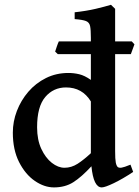

<svg xmlns="http://www.w3.org/2000/svg" viewBox="-20 -777 588 811"><path d="M208 14.6Q167 14.6 127 -12.9Q86.9 -40.5 60.5 -92.5Q34.2 -144.5 34.2 -216.8Q34.2 -263.7 51.3 -308.3Q68.4 -353 99.6 -389.4Q130.9 -425.8 174.1 -447.3Q217.3 -468.8 269 -468.8Q292 -468.8 314.7 -463.4Q337.4 -458 363.8 -439.5V-548.3H224.1L212.9 -559.1Q215.3 -566.9 220 -580.6Q224.6 -594.2 228.5 -602.1H363.8V-617.2Q363.8 -650.9 360.6 -666.7Q357.4 -682.6 343 -688.2Q328.6 -693.8 295.4 -696.3V-725.1Q344.7 -730.5 384 -739.7Q423.3 -749 448.7 -756.8L466.3 -739.7V-602.1H536.6L547.9 -589.8L532.7 -548.3H466.3V-138.7Q466.3 -104.5 469 -90.6Q471.7 -76.7 477.5 -71.3Q482.9 -67.4 493.4 -68.8Q503.9 -70.3 531.2 -81.5L542.5 -50.8Q497.6 -21 460.4 -3.2Q423.3 14.6 409.7 14.6Q375 14.6 366.2 -74.7Q324.2 -29.3 289.6 -7.3Q254.9 14.6 208 14.6ZM252.4 -68.4Q281.7 -68.4 308.1 -85.4Q334.5 -102.5 363.8 -129.9V-348.6Q327.6 -407.7 258.8 -407.7Q205.6 -407.7 171.1 -367.2Q136.7 -326.7 136.7 -239.3Q136.7 -186.5 154.5 -148.2Q172.4 -109.9 199 -89.1Q225.6 -68.4 252.4 -68.4Z"/></svg>

Font: David Libre Medium
Style: Regular
Weight: 500
Designer: Ismar David, J. Victor Gaultney, Annie Olsen and Meir Sadan
Foundry: Monotype Imaging Inc. & SIL International
Version: Version 1.100; ttfautohint (v1.8.4.7-5d5b)